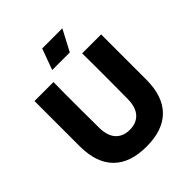

<svg xmlns="http://www.w3.org/2000/svg" viewBox="-254 -1109 1288 1288"><g transform="rotate(-45 390.0 -465.5)"><path d="M253 -627Q253 -547 253 -473.5Q253 -400 254 -300Q255 -222 291 -183Q327 -144 390 -144Q453 -144 489 -183Q525 -222 526 -300Q527 -400 527 -473.5Q527 -547 527 -627Q526 -658 526 -733H706Q707 -511 706 -300Q705 -146 625 -65.5Q545 15 390 15Q235 15 155 -65.5Q75 -146 74 -300Q73 -511 74 -733H254Q254 -658 253 -627ZM551 -946 472 -796H305L360 -946Z"/></g></svg>

Font: Kreadon
Style: Regular
Weight: 400
Designer: kohakuno
Foundry: StudioGnu
Version: Version 1.000;Glyphs 3.1.2 (3151)